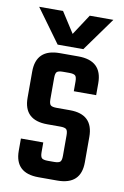

<svg xmlns="http://www.w3.org/2000/svg" viewBox="-77 -698 482 744"><g transform="rotate(10 164.0 -325.5)"><path d="M207 -98V-179Q207 -197 201 -202.5Q195 -208 177 -208H126Q33 -208 33 -296V-399Q33 -488 126 -488H199Q293 -488 293 -399V-352H205V-390Q205 -408 199 -413.5Q193 -419 175 -419H151Q133 -419 127 -413.5Q121 -408 121 -390V-306Q121 -288 127 -282.5Q133 -277 151 -277H203Q295 -277 295 -188V-88Q295 0 202 0H128Q35 0 35 -88V-136H123V-98Q123 -80 129 -74.5Q135 -69 153 -69H177Q195 -69 201 -74.5Q207 -80 207 -98ZM112 -519 16 -651H110L162 -570L215 -651H308L213 -519Z"/></g></svg>

Font: Teko Regular
Style: Regular
Weight: 400
Designer: Manushi Parikh, Jonny Pinhorn
Foundry: Indian Type Foundry
Version: Version 1.105;PS 1.0;hotconv 1.0.78;makeotf.lib2.5.61930; tt